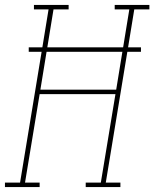

<svg xmlns="http://www.w3.org/2000/svg" viewBox="-57 -755 623 775"><path d="M-37 0V-18H24L111 -546H59V-564H114L139 -717H80V-735H220V-717H159L134 -564H440L465 -717H406V-735H546V-717H485L460 -564H512V-546H457L370 -18H429V0H289V-18H350L409 -375H103L44 -18H103V0ZM106 -393H412L437 -546H131Z"/></svg>

Font: Iosevka Curly Slab Thin
Style: Italic
Weight: 100
Italic angle: -9°
Monospace: yes
Designer: Belleve Invis
Foundry: Belleve Invis
Version: Version 22.1.2; ttfautohint (v1.8.4)